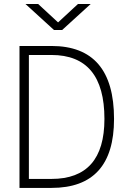

<svg xmlns="http://www.w3.org/2000/svg" viewBox="-20 -918 626 938"><path d="M75.2 0V-693.4H231.4Q537.1 -693.4 537.1 -336.9Q537.1 0 231.4 0ZM121.1 -43.9H231.4Q490.2 -43.9 490.2 -336.9Q490.2 -649.4 231.4 -649.4H121.1ZM243.7 -771.5 104.5 -898.4H166.5L263.7 -808.6L360.8 -898.4H422.9L283.7 -771.5Z"/></svg>

Font: Cascadia Code NF ExtraLight
Style: Regular
Weight: 200
Monospace: yes
Designer: Aaron Bell
Foundry: Saja Typeworks
Version: Version 2404.023; ttfautohint (v1.8.4)